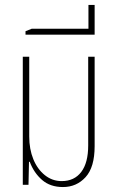

<svg xmlns="http://www.w3.org/2000/svg" viewBox="-20 -746 466 775"><path d="M234 9Q183 9 150 -19.5Q117 -48 100 -93H97L95 0H72V-517H98V-195Q98 -144 114.5 -103.5Q131 -63 161 -39Q191 -15 229 -15Q280 -15 308 -52Q336 -89 336 -159V-517H362V-156Q362 -71 325.5 -31Q289 9 234 9Z M83 -606V-620L108 -630H337V-726H362V-606Z"/></svg>

Font: Noto Sans Thai UI ExtCond Thin
Style: Regular
Weight: 100
Width: 2
Designer: Monotype Design Team
Foundry: Monotype Imaging Inc.
Version: Version 2.000